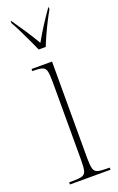

<svg xmlns="http://www.w3.org/2000/svg" viewBox="-150 -806 519 846"><g transform="rotate(-20 109.5 -383.0)"><path d="M96 -606Q86 -629 73 -656.5Q60 -684 47 -710.5Q34 -737 23 -756V-766H25Q51 -729 72 -697Q93 -665 113 -631Q132 -665 152.5 -697Q173 -729 199 -766H201V-756Q190 -737 176.5 -710.5Q163 -684 150.5 -656.5Q138 -629 129 -606ZM22 0V-10H38Q69 -10 83 -14.5Q97 -19 101 -35Q105 -51 105 -86V-447Q105 -483 101.5 -499.5Q98 -516 85 -521Q72 -526 43 -526H37V-536H133V-86Q133 -51 137 -35Q141 -19 155 -14.5Q169 -10 199 -10H212V0Z"/></g></svg>

Font: Noto Serif Display ExtraCondensed Thin
Style: Regular
Weight: 100
Width: 2
Designer: Monotype Design Team
Foundry: Monotype Imaging Inc.
Version: Version 2.009